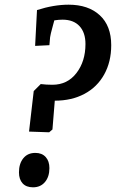

<svg xmlns="http://www.w3.org/2000/svg" viewBox="-20 -787 512 820"><path d="M104 -225 124 -398 154 -428Q177 -425 204 -425Q268 -425 306.5 -475Q345 -525 345 -599Q345 -648 319.5 -675.5Q294 -703 247 -703Q230 -703 212 -700L206 -678Q195 -638 194 -628L191 -594L130 -591L138 -744Q210 -767 273 -767Q357 -767 406 -722Q455 -677 455 -594Q455 -523 425 -469Q395 -415 340.5 -386Q286 -357 214 -357L204 -234L190 -222ZM61 -51Q61 -88 79.5 -111Q98 -134 131 -134Q159 -134 175 -116.5Q191 -99 191 -69Q191 -32 172 -9.5Q153 13 121 13Q92 13 76.5 -4Q61 -21 61 -51Z"/></svg>

Font: Andada Pro
Style: Bold Italic
Weight: 700
Italic angle: -7°
Designer: Carolina Giovagnoli
Foundry: Huerta Tipografica
Version: Version 3.005; ttfautohint (v1.8.4)